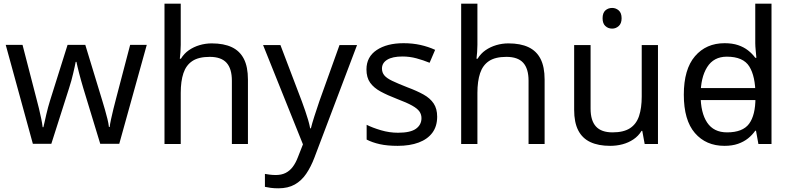

<svg xmlns="http://www.w3.org/2000/svg" viewBox="-20 -780 4284 1040"><path d="M431 -303Q425 -324 419 -344.5Q413 -365 408.5 -383.5Q404 -402 400 -418Q396 -434 394 -445H390Q388 -434 384.5 -418Q381 -402 376.5 -383Q372 -364 366.5 -343.5Q361 -323 354 -302L258 -1H158L11 -537H102L176 -251Q184 -222 191 -192.5Q198 -163 203.5 -136.5Q209 -110 211 -91H215Q218 -103 222 -121Q226 -139 230.5 -159Q235 -179 240.5 -199Q246 -219 251 -235L346 -537H442L534 -235Q541 -212 548.5 -186Q556 -160 562 -135.5Q568 -111 570 -92H574Q576 -109 581.5 -134.5Q587 -160 594.5 -190.5Q602 -221 610 -251L685 -537H775L626 -1H523Z M959 -537Q959 -518 957.5 -498Q956 -478 954 -462H960Q977 -490 1003 -508Q1029 -526 1061 -535.5Q1093 -545 1127 -545Q1192 -545 1235.5 -524.5Q1279 -504 1301 -461Q1323 -418 1323 -349V0H1236V-343Q1236 -408 1207 -440Q1178 -472 1116 -472Q1056 -472 1022 -449.5Q988 -427 973.5 -383.5Q959 -340 959 -277V0H871V-760H959Z M1405 -536H1499L1615 -231Q1625 -204 1633.5 -179Q1642 -154 1649 -130.5Q1656 -107 1660 -85H1664Q1670 -110 1683 -150.5Q1696 -191 1710 -232L1819 -536H1914L1683 74Q1664 124 1638.5 161.5Q1613 199 1576.5 219.5Q1540 240 1488 240Q1464 240 1446 237.5Q1428 235 1415 232V162Q1426 164 1441.5 166Q1457 168 1474 168Q1505 168 1527.5 156.5Q1550 145 1566 123.5Q1582 102 1593 73L1621 2Z M2348 -148Q2348 -96 2322 -61Q2296 -26 2248 -8Q2200 10 2134 10Q2078 10 2037.5 1Q1997 -8 1966 -24V-104Q1998 -88 2043.5 -74.5Q2089 -61 2136 -61Q2203 -61 2233 -82.5Q2263 -104 2263 -140Q2263 -160 2252 -176Q2241 -192 2212.5 -208Q2184 -224 2131 -244Q2079 -264 2042 -284Q2005 -304 1985 -332Q1965 -360 1965 -404Q1965 -472 2020.5 -509Q2076 -546 2166 -546Q2215 -546 2257.5 -536.5Q2300 -527 2337 -510L2307 -440Q2273 -454 2236 -464Q2199 -474 2160 -474Q2106 -474 2077.5 -456.5Q2049 -439 2049 -409Q2049 -387 2062 -371.5Q2075 -356 2105.5 -341.5Q2136 -327 2187 -307Q2238 -288 2274 -268Q2310 -248 2329 -219.5Q2348 -191 2348 -148Z M2566 -537Q2566 -518 2564.5 -498Q2563 -478 2561 -462H2567Q2584 -490 2610 -508Q2636 -526 2668 -535.5Q2700 -545 2734 -545Q2799 -545 2842.5 -524.5Q2886 -504 2908 -461Q2930 -418 2930 -349V0H2843V-343Q2843 -408 2814 -440Q2785 -472 2723 -472Q2663 -472 2629 -449.5Q2595 -427 2580.5 -383.5Q2566 -340 2566 -277V0H2478V-760H2566Z M3296 -737Q3316 -737 3331.5 -723.5Q3347 -710 3347 -681Q3347 -653 3331.5 -639Q3316 -625 3296 -625Q3274 -625 3259 -639Q3244 -653 3244 -681Q3244 -710 3259 -723.5Q3274 -737 3296 -737ZM3544 -536V0H3472L3459 -71H3455Q3438 -43 3411 -25Q3384 -7 3352 1.5Q3320 10 3285 10Q3221 10 3177.5 -10.5Q3134 -31 3112 -74Q3090 -117 3090 -185V-536H3179V-191Q3179 -127 3208 -95Q3237 -63 3298 -63Q3358 -63 3392.5 -85.5Q3427 -108 3441.5 -151.5Q3456 -195 3456 -257V-536Z M3733 -238V-303H4109V-238ZM3904 10Q3804 10 3744 -59.5Q3684 -129 3684 -267Q3684 -405 3744.5 -475.5Q3805 -546 3905 -546Q3947 -546 3978 -535.5Q4009 -525 4032 -507Q4055 -489 4071 -467H4077Q4076 -480 4073.5 -505.5Q4071 -531 4071 -546V-760H4159V0H4088L4075 -72H4071Q4055 -49 4032 -30.5Q4009 -12 3977.5 -1Q3946 10 3904 10ZM3918 -63Q4003 -63 4037.5 -109.5Q4072 -156 4072 -250V-266Q4072 -366 4039 -419.5Q4006 -473 3917 -473Q3846 -473 3810.5 -416.5Q3775 -360 3775 -265Q3775 -169 3810.5 -116Q3846 -63 3918 -63Z"/></svg>

Font: hexubangla05
Style: Book
Weight: 400
Designer: Jelle Bosma - Monotype Design Team
Foundry: Monotype Imaging Inc.
Version: Version 2.003